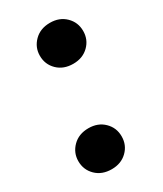

<svg xmlns="http://www.w3.org/2000/svg" viewBox="-140 -570 537 634"><g transform="rotate(-30 128.0 -253.5)"><path d="M95 7Q58 7 35 -15.5Q12 -38 12 -71Q12 -103 35 -126Q58 -149 95 -149Q131 -149 154 -126.5Q177 -104 177 -71Q177 -38 154 -15.5Q131 7 95 7ZM159 -358Q122 -358 99 -380.5Q76 -403 76 -436Q76 -468 99 -491Q122 -514 159 -514Q195 -514 218 -491.5Q241 -469 241 -436Q241 -403 218 -380.5Q195 -358 159 -358Z"/></g></svg>

Font: DM Sans 16pt
Style: Bold Italic
Weight: 700
Italic angle: -10°
Version: Version 4.004;gftools[0.9.30]